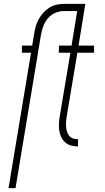

<svg xmlns="http://www.w3.org/2000/svg" viewBox="-20 -755 540 990"><path d="M24 215 140 -483H93V-520H146L156 -580Q159 -599 164 -618Q169 -637 179 -655Q189 -673 202.5 -688.5Q216 -704 233.5 -715Q251 -726 270.5 -730.5Q290 -735 309 -735H420L385 -520H465V-483H379L323 -149Q321 -136 320.5 -123Q320 -110 321 -98Q322 -86 326 -74.5Q330 -63 337.5 -54Q345 -45 357 -41Q369 -37 382 -37H383L382 0H381Q363 0 345.5 -5Q328 -10 315.5 -21.5Q303 -33 295.5 -48.5Q288 -64 285.5 -82Q283 -100 284 -118Q285 -136 288 -155L343 -483H283L284 -520H349L378 -698H308Q286 -698 263.5 -688Q241 -678 226 -659.5Q211 -641 203 -619Q195 -597 191 -574L60 215Z"/></svg>

Font: Iosevka SS18 Extralight
Style: Italic
Weight: 200
Italic angle: -9°
Monospace: yes
Designer: Belleve Invis
Foundry: Belleve Invis
Version: Version 25.1.1; ttfautohint (v1.8.4)